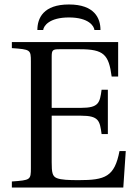

<svg xmlns="http://www.w3.org/2000/svg" viewBox="-20 -838 609 858"><path d="M147 -704H173C175 -722 200 -760 288 -760C376 -760 400 -722 402 -704H429C429 -757 402 -818 288 -818C174 -818 147 -757 147 -704ZM33 0H531L542 -163H514C492 -48 450 -33 332 -33C288 -33 254 -34 234 -42C214 -50 211 -67 211 -113V-321H342C422 -321 426 -298 434 -239H462V-437H434C426 -379 422 -356 342 -356H211V-584C211 -614 215 -618 245 -618H337C444 -618 466 -594 479 -496H508V-650H33V-623C116 -617 118 -616 118 -563V-87C118 -34 116 -33 33 -27Z"/></svg>

Font: erewhon
Style: Regular
Weight: 400
Version: Version 1.0.0